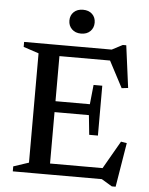

<svg xmlns="http://www.w3.org/2000/svg" viewBox="-60 -918 773 999"><g transform="rotate(5 327.0 -419.0)"><path d="M467 -484.5V-354V-224H421.5L411 -326H169.5V-383H411L421.5 -484.5ZM602 -484.5 568.5 -480.5 485 -639 519.5 -618.5H169.5V-676H499.5L555 -705H573ZM493.5 -36 589.5 -203 620 -198 582 33H562L507 0H169.5V-57.5H521.5ZM42 0V-26L122 -52.5V-623.5L42 -650V-676H231.5V0ZM333 -745Q303 -745 285 -762.8Q267 -780.5 267 -807.5Q267 -835 285 -852.2Q303 -869.5 333 -869.5Q363.5 -869.5 381.2 -852.2Q399 -835 399 -807.5Q399 -780.5 381.2 -762.8Q363.5 -745 333 -745Z"/></g></svg>

Font: Newsreader 16pt 16pt Medium
Style: Regular
Weight: 500
Version: Version 1.003